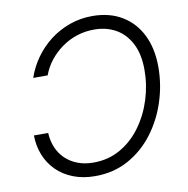

<svg xmlns="http://www.w3.org/2000/svg" viewBox="-83 -818 887 908"><g transform="rotate(-10 361.0 -364.0)"><path d="M418.5 -737.8Q500.5 -737.8 560.3 -702.1Q620.1 -666.5 652.6 -601.1Q685.1 -535.6 685.1 -446.3Q685.1 -360.8 658.4 -279.3Q631.8 -197.8 581.8 -132.3Q531.7 -66.9 461.2 -28.3Q390.6 10.3 302.7 10.3Q243.7 10.3 196.8 -8.1Q149.9 -26.4 117.2 -59.1Q84.5 -91.8 67.1 -135.5Q49.8 -179.2 49.3 -229.5H117.7Q119.6 -191.9 132.8 -159.9Q146 -127.9 170.4 -104.2Q194.8 -80.6 228.8 -67.4Q262.7 -54.2 305.2 -54.2Q377 -54.2 434.6 -87.2Q492.2 -120.1 533.2 -176.3Q574.2 -232.4 596.2 -302Q618.2 -371.6 618.2 -444.8Q618.2 -519 592.3 -570.1Q566.4 -621.1 521 -647.2Q475.6 -673.3 416 -673.3Q372.1 -673.3 332.3 -660.2Q292.5 -647 259.3 -623Q226.1 -599.1 201.2 -567.4Q176.3 -535.6 162.6 -498H93.3Q110.4 -548.3 141.4 -591.8Q172.4 -635.3 214.8 -668Q257.3 -700.7 308.8 -719.2Q360.4 -737.8 418.5 -737.8Z"/></g></svg>

Font: Inter 18pt Light
Style: Italic
Weight: 300
Italic angle: -9.3988°
Designer: Rasmus Andersson
Foundry: rsms
Version: Version 4.001;git-66647c0bb